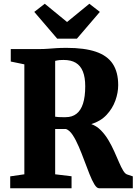

<svg xmlns="http://www.w3.org/2000/svg" viewBox="-20 -1005 731 1025"><path d="M34.5 0V-63.5L110 -74.5V-661.5L37.5 -676.5V-743H185.5Q216 -743 237.2 -744.8Q258.5 -746.5 280.8 -748Q303 -749.5 335.5 -749.5Q431 -749.5 492 -728.8Q553 -708 582 -664Q611 -620 611 -550.5Q611 -510 595.8 -467.8Q580.5 -425.5 549 -391.8Q517.5 -358 467.5 -342.5Q496.5 -332 519 -309Q541.5 -286 559 -256.5Q576.5 -227 590.2 -196.2Q604 -165.5 615.5 -138.5Q627 -111.5 637.8 -93.8Q648.5 -76 660.5 -73L689 -63.5V0H509Q496.5 0 483.8 -21Q471 -42 457.8 -75.5Q444.5 -109 430.2 -147.5Q416 -186 400.5 -222.2Q385 -258.5 368.2 -284Q351.5 -309.5 332 -316.5Q322.5 -316.5 315.2 -316.5Q308 -316.5 302 -316.5Q296 -316.5 289.5 -316.5Q283 -316.5 274.5 -316.5V-74.5L362 -64V0ZM331 -379.5Q365 -379.5 388.2 -397.5Q411.5 -415.5 423.2 -452Q435 -488.5 435 -544.5Q435 -592 422.5 -623.2Q410 -654.5 384.5 -669.8Q359 -685 319 -685Q304.5 -685 297.5 -684.2Q290.5 -683.5 286 -682.5Q281.5 -681.5 274.5 -680V-382Q282 -380.5 292.5 -380Q303 -379.5 313.2 -379.5Q323.5 -379.5 331 -379.5ZM285.5 -798.5 163 -941.5 219 -985 338 -887.5 457 -985 513 -941.5 390.5 -798.5Z"/></svg>

Font: Merriweather 24pt SemiCondensed Black
Style: Regular
Weight: 900
Width: 4
Designer: Eben Sorkin
Foundry: Eben Sorkin
Version: Version 2.100